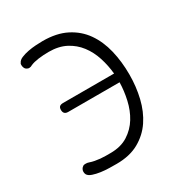

<svg xmlns="http://www.w3.org/2000/svg" viewBox="-175 -867 949 1004"><g transform="rotate(-30 300.0 -365.0)"><path d="M531 -362Q531 -289 515 -222Q499 -155 464.5 -103.5Q430 -52 374.5 -21Q319 10 240 10Q222 10 196 9.5Q170 9 145 5.5Q120 2 99.5 -5Q79 -12 72 -24Q70 -28 69 -32Q68 -36 68 -41Q68 -49 72 -56.5Q76 -64 84 -69Q87 -71 91 -71.5Q95 -72 98 -72Q104 -72 108.5 -71.5Q113 -71 118 -69Q132 -64 148 -61Q164 -58 180 -56.5Q196 -55 212 -55H240Q303 -55 346 -82.5Q389 -110 415 -152.5Q441 -195 453 -248Q465 -301 466 -352H156Q142 -352 135 -359Q128 -366 128 -380Q128 -394 135 -400Q142 -406 156 -406H464Q459 -457 443.5 -505.5Q428 -554 399 -592Q370 -630 327 -652.5Q284 -675 225 -675Q191 -675 161.5 -671Q132 -667 114 -659Q109 -656 104.5 -654.5Q100 -653 95 -653Q92 -653 89.5 -653.5Q87 -654 83 -656Q74 -660 70 -668.5Q66 -677 66 -687Q66 -690 66.5 -693Q67 -696 69 -698Q75 -712 94 -720Q113 -728 136.5 -732.5Q160 -737 184 -738.5Q208 -740 225 -740Q309 -740 367.5 -710Q426 -680 462 -628.5Q498 -577 514.5 -508.5Q531 -440 531 -362Z"/></g></svg>

Font: Maple Mono NL ExtraLight
Style: Regular
Weight: 275
Monospace: yes
Designer: subframe7536
Version: Version 7.000